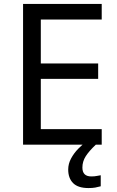

<svg xmlns="http://www.w3.org/2000/svg" viewBox="-20 -734 596 974"><path d="M496 0H97V-714H496V-635H187V-412H478V-334H187V-79H496ZM398 116Q398 161 443 161Q460 161 471.5 158.5Q483 156 491 155V211Q477 215 463 217.5Q449 220 429 220Q376 220 351 195Q326 170 326 126Q326 97 340.5 70Q355 43 376.5 21Q398 -1 418 -15L466 0Q432 32 415 58.5Q398 85 398 116Z"/></svg>

Font: Noto IKEA Simplified Chinese
Style: Regular
Weight: 400
Designer: Monotype Design Team
Foundry: Monotype Imaging Inc.
Version: Version 1.100